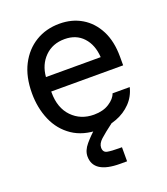

<svg xmlns="http://www.w3.org/2000/svg" viewBox="-135 -627 804 923"><g transform="rotate(-20 267.0 -165.5)"><path d="M282 12Q201 12 146.5 -25Q92 -62 65 -124.5Q38 -187 38 -262Q38 -347 69 -407Q100 -467 153.5 -499.5Q207 -532 276 -532Q340 -532 389.5 -502.5Q439 -473 467.5 -417.5Q496 -362 496 -283V-239H128V-234Q128 -155 172 -109.5Q216 -64 284 -64Q331 -64 362.5 -84.5Q394 -105 402 -130H490Q479 -85 448 -53Q417 -21 373.5 -4.5Q330 12 282 12ZM274 -454Q212 -454 172.5 -414.5Q133 -375 128 -313H408Q404 -377 368.5 -415.5Q333 -454 274 -454ZM321 201Q185 201 185 114Q185 84 210 54.5Q235 25 264 0H353Q305 36 283 56Q261 76 261 97Q261 121 282 125Q303 129 341 129H356V201Z"/></g></svg>

Font: Liter
Style: Regular
Weight: 400
Designer: Anton Skugarov
Foundry: skugi
Version: Version 1.004; ttfautohint (v1.8.4.7-5d5b)